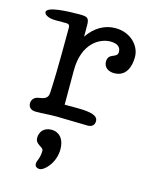

<svg xmlns="http://www.w3.org/2000/svg" viewBox="-112 -520 646 822"><g transform="rotate(15 211.5 -109.0)"><path d="M414 -336C414 -386 369 -434 302 -434C256 -434 213 -411 181 -364V-413C181 -448 172 -451 137 -451C88 -451 -6 -448 -6 -423C-6 -413 11 -400 44 -400H93C103 -400 108 -395 108 -386C108 -195 105 -131 103 -95C102 -76 95 -65 63 -61C40 -58 31 -43 31 -28C31 -13 42 0 63 0C100 0 117 -3 156 -3C194 -3 254 0 294 0C313 0 324 -10 324 -27C324 -50 299 -61 230 -61H176V-213C176 -333 248 -373 296 -373C322 -373 342 -364 342 -339C342 -309 299 -326 299 -285C299 -258 322 -246 345 -246C398 -246 414 -292 414 -336ZM99 106C99 137 135 137 135 154C135 189 122 202 122 214C122 231 137 233 143 233C164 233 208 189 208 129C208 76 178 57 151 57C114 57 99 82 99 106Z"/></g></svg>

Font: Life Savers
Style: Bold
Weight: 700
Designer: Pablo Impallari, Rodrigo Fuenzalida, Brenda Gallo
Foundry: Pablo Impallari, Rodrigo Fuenzalida, Brenda Gallo
Version: Version 3.000